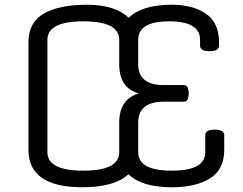

<svg xmlns="http://www.w3.org/2000/svg" viewBox="-20 -775 1026 810"><path d="M705 -755Q794 -755 849 -717Q904 -679 904 -597V-582Q904 -559 864 -559Q824 -559 824 -582V-607Q824 -685 693.5 -685Q563 -685 563 -607V-504Q563 -416 671 -416H756Q776 -416 776 -381Q776 -346 756 -346H671Q563 -346 563 -258V-133Q563 -55 704.5 -55Q846 -55 846 -133V-205Q846 -228 886 -228Q926 -228 926 -205V-143Q926 -60 866 -22.5Q806 15 706 15Q577 15 522 -40Q463 15 328 15Q100 15 100 -143V-597Q100 -680 164.5 -717.5Q229 -755 347 -755Q465 -755 523 -700Q579 -755 705 -755ZM483 -133V-258Q483 -357 566 -381Q483 -403 483 -504V-607Q483 -685 331.5 -685Q180 -685 180 -607V-133Q180 -55 331.5 -55Q483 -55 483 -133Z"/></svg>

Font: Offside
Style: Regular
Weight: 400
Designer: Eduardo Rodriguez Tunni
Foundry: Eduardo Rodriguez Tunni
Version: Version 1.001